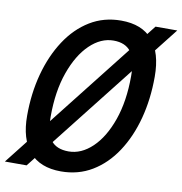

<svg xmlns="http://www.w3.org/2000/svg" viewBox="-106 -803 851 896"><g transform="rotate(10 319.0 -355.0)"><path d="M241 16Q142 16 91.5 -43Q41 -102 41 -213Q41 -319 66 -411.5Q91 -504 137.5 -575Q184 -646 249.5 -686Q315 -726 397 -726Q496 -726 546 -667Q596 -608 596 -495Q596 -389 571.5 -296.5Q547 -204 500.5 -133.5Q454 -63 388.5 -23.5Q323 16 241 16ZM260 -82Q320 -82 372 -131.5Q424 -181 455.5 -270.5Q487 -360 487 -479Q487 -558 460.5 -593Q434 -628 378 -628Q318 -628 266 -578Q214 -528 182 -438Q150 -348 150 -229Q150 -150 176.5 -116Q203 -82 260 -82ZM-24 16 559 -726H662L79 16Z"/></g></svg>

Font: Geist Mono Medium
Style: Italic
Weight: 500
Italic angle: -12°
Monospace: yes
Designer: Basement.studio, Andrés Briganti, Mateo Zaragoza
Foundry: Basement.studio, Vercel, Andrés Briganti, Guido Ferreyra, Mateo Zaragoza
Version: Version 1.500; ttfautohint (v1.8.4.7-5d5b)